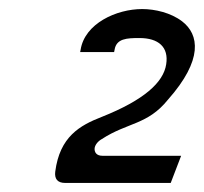

<svg xmlns="http://www.w3.org/2000/svg" viewBox="-20 -860 450 424"><path d="M102 -481C100 -465 107 -456 124 -456H357L380 -516H206C193 -516 188 -524 189 -533C190 -540 196 -548 205 -553C262 -590 306 -584 351 -640C429 -728 420 -784 382 -813C357 -832 322 -840 294 -840C237 -840 167 -808 158 -750L157 -745H232L233 -750C237 -775 260 -776 288 -776C330 -776 353 -756 347 -718C341 -678 298 -639 205 -602C156 -583 112 -558 102 -481Z"/></svg>

Font: Charger Pro
Style: BdNarObl
Weight: 700
Designer: Jasper
Foundry: Cannot Into Space Fonts
Version: Version 1.09